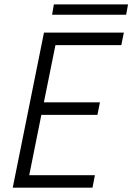

<svg xmlns="http://www.w3.org/2000/svg" viewBox="-20 -871 614 891"><path d="M39.1 0 184.1 -719.7H554.7L543 -661.6H237.3L183.6 -396H443.8L432.1 -337.9H171.9L115.7 -58.1H420.4L409.2 0ZM221.7 -802.7 230 -850.6H574.2L565.4 -802.7Z"/></svg>

Font: Reddit Sans Light
Style: Italic
Weight: 300
Italic angle: -11.25°
Designer: Stephen Hutchings
Version: Version 1.013